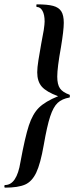

<svg xmlns="http://www.w3.org/2000/svg" viewBox="-45 -745 341 882"><path d="M248 -640Q248 -606 235 -528Q218 -434 218 -393Q218 -357 230.5 -339Q243 -321 274 -310Q276 -310 276 -303.5Q276 -297 274 -297Q240 -291 220 -272.5Q200 -254 185.5 -210Q171 -166 156 -79Q141 7 121.5 48Q102 89 70 103Q38 117 -22 117Q-25 117 -25 111Q-25 105 -22 105Q32 105 49 -1Q70 -115 87.5 -168.5Q105 -222 134 -250.5Q163 -279 222 -303Q168 -323 147 -347Q126 -371 126 -413Q126 -434 131.5 -468.5Q137 -503 144 -542L156 -607Q160 -635 160 -646Q160 -678 150 -695.5Q140 -713 124 -713Q122 -713 122 -719Q122 -725 124 -725Q173 -725 199 -718Q225 -711 236.5 -693Q248 -675 248 -640Z"/></svg>

Font: Cormorant Garamond
Style: Bold Italic
Weight: 700
Italic angle: -10°
Designer: Christian Thalmann (Catharsis Fonts)
Foundry: Catharsis Fonts
Version: Version 4.000